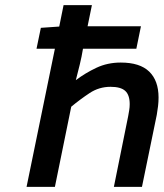

<svg xmlns="http://www.w3.org/2000/svg" viewBox="-20 -732 641 752"><path d="M277 -418Q314 -446 357.5 -466.5Q401 -487 453 -487Q528 -487 564.5 -451.5Q601 -416 601 -350Q601 -333 599 -316Q597 -299 594 -282L536 0H426L482 -277Q484 -288 486 -300Q488 -312 488 -324Q488 -360 470.5 -376Q453 -392 413 -392Q368 -392 331 -367.5Q294 -343 259 -314L195 0H84L195 -541H123L140 -623L212 -628L229 -712H340L323 -629H532L514 -541H305Q300 -510 292.5 -479.5Q285 -449 277 -418Z"/></svg>

Font: Codetta
Style: Bold Italic
Weight: 700
Italic angle: -11°
Designer: Ulrich Proeller
Foundry: PROSA GmbH
Version: Version 2.00;September 29, 2018;FontCreator 11.5.0.2427 64-b